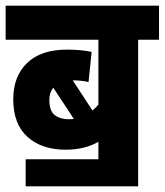

<svg xmlns="http://www.w3.org/2000/svg" viewBox="-20 -642 584 681"><path d="M71 -77H329V-139Q280 -111 213 -111Q128 -111 77.5 -156.5Q27 -202 27 -290Q27 -371 76 -418.5Q125 -466 218 -466Q267 -466 305 -458L294 -351Q269 -357 238 -357L308 -250Q319 -259 329 -271V-501H0V-622H544V-501H470V19H71ZM155 -288Q155 -248 174.5 -233.5Q194 -219 224 -219Q233 -219 242 -220L169 -331Q155 -314 155 -288Z"/></svg>

Font: Noto Sans Condensed ExtraBold
Style: Italic
Weight: 800
Width: 3
Italic angle: -12°
Designer: Monotype Design Team
Foundry: Monotype Imaging Inc.
Version: Version 2.013; ttfautohint (v1.8.4.7-5d5b)